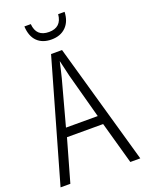

<svg xmlns="http://www.w3.org/2000/svg" viewBox="-167 -989 806 1068"><g transform="rotate(-20 236.0 -455.0)"><path d="M413 0 343 -250H129L58 0H0L204 -715H269L472 0ZM258 -568Q253 -591 247 -615.5Q241 -640 236 -662Q231 -639 225.5 -615.5Q220 -592 214 -568L142 -302H330ZM355 -910Q353 -854 321 -822Q289 -790 235 -790Q182 -790 151 -820.5Q120 -851 117 -910H155Q161 -834 236 -834Q310 -834 317 -910Z"/></g></svg>

Font: Noto Sans Georgian Condensed Light
Style: Regular
Weight: 300
Width: 3
Designer: Monotype Design Team, Akaki Razmadze
Foundry: Google LLC
Version: Version 2.005; ttfautohint (v1.8.4.7-5d5b)